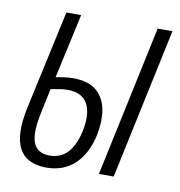

<svg xmlns="http://www.w3.org/2000/svg" viewBox="-66 -593 625 665"><g transform="rotate(10 246.0 -260.5)"><path d="M140 10Q-2 10 39 -182L115 -531H167L117 -304Q129 -306 145 -308.5Q161 -311 178 -311Q233 -311 261.5 -285.5Q290 -260 296.5 -219Q303 -178 293 -131Q278 -63 238.5 -26.5Q199 10 140 10ZM323 0 436 -531H488L375 0ZM90 -179Q73 -103 86 -68Q99 -33 144 -33Q219 -33 242 -136Q255 -199 236 -233.5Q217 -268 166 -268Q153 -268 137 -265.5Q121 -263 107 -260Z"/></g></svg>

Font: Noto Sans ExtraCondensed Light
Style: Italic
Weight: 300
Width: 2
Italic angle: -12°
Designer: Monotype Design Team
Foundry: Monotype Imaging Inc.
Version: Version 2.013; ttfautohint (v1.8.4.7-5d5b)